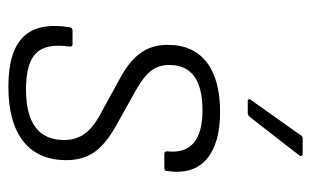

<svg xmlns="http://www.w3.org/2000/svg" viewBox="-162 -569 742 458"><g transform="rotate(90 209.0 -340.0)"><path d="M186 11Q103 11 68 -24.5Q33 -60 45 -135Q46 -142 53 -142H86Q92 -142 91 -134Q83 -79 107 -55Q131 -31 193 -31Q314 -31 314 -122Q314 -149 300.5 -169Q287 -189 255 -207L160 -259Q122 -281 104.5 -307Q87 -333 87 -369Q87 -430 128.5 -462Q170 -494 247 -494Q322 -494 359.5 -462Q397 -430 388 -368Q388 -361 381 -361H347Q341 -361 341 -368Q350 -452 243 -452Q135 -452 135 -373Q135 -348 148 -330.5Q161 -313 192 -295L285 -243Q326 -219 344 -192.5Q362 -166 362 -127Q362 -60 317 -24.5Q272 11 186 11ZM221 -560Q218 -560 217 -562.5Q216 -565 218 -567L301 -684Q304 -691 311 -691H347Q351 -691 352 -688Q353 -685 350 -682L259 -565Q255 -560 249 -560Z"/></g></svg>

Font: Sofia Sans Semi Condensed Light
Style: Italic
Weight: 300
Italic angle: -9°
Version: Version 4.100